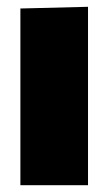

<svg xmlns="http://www.w3.org/2000/svg" viewBox="-20 -545 321 565"><path d="M40 0V-520L239 -525V0Z"/></svg>

Font: Murecho Thin Black
Style: Regular
Weight: 900
Version: Version 1.010